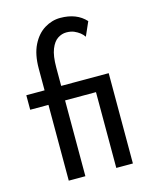

<svg xmlns="http://www.w3.org/2000/svg" viewBox="-107 -772 671 843"><g transform="rotate(-15 228.0 -350.0)"><path d="M391.5 0H316V-344.5H175.5V0H100V-344.5H17V-410.5H100V-509.5Q100 -573.5 121.2 -616Q142.5 -658.5 176.5 -679.2Q210.5 -700 248 -700Q323 -700 364 -654.5L336 -591Q322.5 -612 292 -625.5Q277 -631.5 257.5 -631.5Q237 -631.5 218.2 -619.2Q199.5 -607 187.5 -577Q175.5 -547 175.5 -493.5V-410.5H391.5Z"/></g></svg>

Font: Lucymar Sans
Style: Regular
Weight: 400
Foundry: The League of Moveable Type (original font) / Main changes by Cristiano Sobral with portions from Mirco Monsees
Version: Version 2.001;August 30, 2020;FontCreator 13.0.0.2681 64-bit